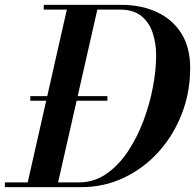

<svg xmlns="http://www.w3.org/2000/svg" viewBox="-56 -770 802 790"><path d="M68.7 -374.5H385.8V-355.5H68.7ZM279 0H-36V-19.5H58L219 -730.5H124V-750H443.5Q525 -750 589 -720.5Q653 -691 689.8 -633.2Q726.5 -575.5 726.5 -490Q726.5 -390.5 692.2 -302Q658 -213.5 596.8 -145.5Q535.5 -77.5 454 -38.8Q372.5 0 279 0ZM436.5 -730.5H344.5L183 -19.5H269Q330.5 -19.5 381 -54.2Q431.5 -89 469.8 -146.2Q508 -203.5 534 -272.5Q560 -341.5 573.2 -412Q586.5 -482.5 586.5 -542.5Q586.5 -588.5 573.2 -631.8Q560 -675 527.2 -702.8Q494.5 -730.5 436.5 -730.5Z"/></svg>

Font: Bodoni* 11pt Medium
Style: Italic
Weight: 500
Italic angle: -13°
Version: Version 2.3